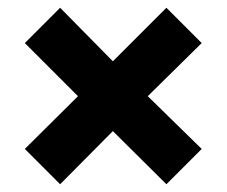

<svg xmlns="http://www.w3.org/2000/svg" viewBox="-20 -590 584 495"><path d="M409 -570 271 -432 135 -570 44 -479 181 -342 44 -206 135 -115 271 -252 409 -115 500 -206 361 -342 500 -479Z"/></svg>

Font: Noto Sans Kannada SemiCondensed Black
Style: Regular
Weight: 900
Width: 4
Designer: Jelle Bosma - Monotype Design Team
Foundry: Monotype Imaging Inc.
Version: Version 2.005